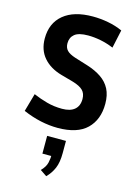

<svg xmlns="http://www.w3.org/2000/svg" viewBox="-135 -707 746 1058"><g transform="rotate(15 238.0 -178.5)"><path d="M229.4 6.2Q182.2 6.2 131.9 -4.6Q81.7 -15.5 30.7 -37.5L59.9 -140.7Q97.6 -124.3 138.7 -113.1Q179.8 -101.8 225.8 -101.8Q272.4 -101.8 296.8 -122.5Q321.3 -143.2 321.3 -182.5Q321.3 -213.8 303.5 -231.8Q285.7 -249.7 245 -261.7L174.5 -281.4Q108.7 -300.1 71.4 -343.3Q34 -386.4 34 -452.2Q34 -539.5 93 -588.4Q152 -637.2 259.4 -637.2Q302.8 -637.2 346.9 -629Q391.1 -620.8 429.8 -603.3L407.3 -499.4Q369.7 -515 332.4 -522.3Q295.2 -529.5 261.2 -529.5Q207.7 -529.5 184.6 -510.6Q161.6 -491.7 161.6 -458.6Q161.6 -433.6 175.8 -418.5Q190 -403.4 223.3 -392.5L298.3 -369.2Q346.1 -354.3 379.9 -331.2Q413.8 -308.2 431.7 -273.7Q449.5 -239.1 449.5 -189.4Q449.5 -99.2 395.4 -46.5Q341.3 6.2 229.4 6.2ZM238.1 279.4 200.6 254Q225.5 229 231.4 202.6Q237.2 176.1 236.6 151.8L257.6 164.7H185.7V63.5H293V133.2Q293 186.5 278.5 220.2Q264 253.8 238.1 279.4Z"/></g></svg>

Font: Anaheim
Style: Regular
Weight: 400
Designer: Vernon Adams
Foundry: Vernon Adams
Version: Version 2.001